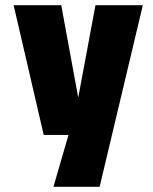

<svg xmlns="http://www.w3.org/2000/svg" viewBox="-20 -520 590 740"><path d="M186 200 244 0H148.5L32.5 -500H216L281.5 -144L348 -500H530.5L364 200Z"/></svg>

Font: Trispace SemiCondensed ExtraBold
Style: Regular
Weight: 800
Width: 4
Designer: Tyler Finck
Foundry: Etcetera Type Company
Version: Version 1.210; ttfautohint (v1.8.3)